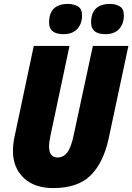

<svg xmlns="http://www.w3.org/2000/svg" viewBox="-20 -948 674 978"><path d="M611 -870Q611 -903 590 -915.5Q569 -928 541 -928Q444 -928 444 -833Q444 -774 517 -774Q563 -774 587 -800.5Q611 -827 611 -870ZM398 -870Q398 -903 376.5 -915.5Q355 -928 327 -928Q230 -928 230 -833Q230 -774 303 -774Q349 -774 373.5 -800.5Q398 -827 398 -870ZM533 -240 634 -714H453L356 -263Q343 -199 323.5 -172.5Q304 -146 273 -146Q230 -146 230 -202Q230 -224 237 -257L334 -714H152L55 -256Q46 -216 46 -179Q46 -94 100.5 -42Q155 10 251 10Q376 10 441 -54Q506 -118 533 -240Z"/></svg>

Font: Noto Sans Display SemiCondensed Black
Style: Italic
Weight: 900
Width: 4
Designer: Monotype Design team
Foundry: Monotype Imaging Inc.
Version: 1.000